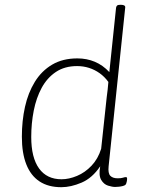

<svg xmlns="http://www.w3.org/2000/svg" viewBox="-20 -772 605 799"><path d="M235 7Q181 7 144.5 -17Q108 -41 89.5 -88Q71 -135 71 -203Q71 -269 84 -327.5Q97 -386 125 -431.5Q153 -477 197 -503Q241 -529 302 -529Q341 -529 374.5 -515Q408 -501 435 -472L463 -740Q464 -746 467.5 -749Q471 -752 480 -752H484Q493 -752 497.5 -749Q502 -746 501 -740L432 -80Q429 -51 439 -40.5Q449 -30 470 -30Q484 -30 491.5 -32.5Q499 -35 504 -35Q507 -35 508 -33Q509 -31 509 -28Q509 -24 508 -18.5Q507 -13 505.5 -9Q504 -5 502 -3Q499 0 491.5 2Q484 4 475 5Q466 6 459 6Q447 6 429.5 0.5Q412 -5 401 -23.5Q390 -42 397 -80Q364 -31 319.5 -12Q275 7 235 7ZM236 -26Q267 -26 300.5 -40Q334 -54 361 -82.5Q388 -111 401 -153L424 -367Q426 -383 428 -399Q430 -415 431 -431Q415 -453 394.5 -467.5Q374 -482 350.5 -489.5Q327 -497 301 -497Q249 -497 212.5 -472.5Q176 -448 153.5 -406.5Q131 -365 120.5 -312Q110 -259 110 -202Q110 -116 142.5 -71Q175 -26 236 -26Z"/></svg>

Font: Asap Thin
Style: Italic
Weight: 250
Italic angle: -6°
Designer: Pablo Cosgaya
Foundry: Omnibus-Type
Version: Version 3.001